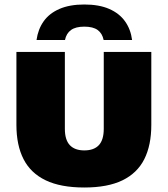

<svg xmlns="http://www.w3.org/2000/svg" viewBox="-20 -826 746 854"><path d="M355 8Q250 8 183.2 -24Q116.5 -56 84.8 -118Q53 -180 53 -270.5V-595H268.5V-253Q268.5 -204 290.5 -180.5Q312.5 -157 355 -157Q398 -157 419.8 -180.5Q441.5 -204 441.5 -253V-595H653V-270.5Q653 -180 621.8 -118Q590.5 -56 524.8 -24Q459 8 355 8ZM142.5 -648Q149 -695.5 174 -731Q199 -766.5 244.2 -786.2Q289.5 -806 355 -806Q421 -806 466 -786.2Q511 -766.5 536.2 -731Q561.5 -695.5 567.5 -648H441Q435 -677.5 414.5 -692.5Q394 -707.5 355 -707.5Q316.5 -707.5 295.8 -692.5Q275 -677.5 269 -648Z"/></svg>

Font: Encode Sans SC Black
Style: Regular
Weight: 900
Version: Version 3.002